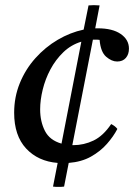

<svg xmlns="http://www.w3.org/2000/svg" viewBox="-20 -622 534 746"><path d="M207 104Q203 104 197 104Q191 104 186 103L204 11Q128 5 81.5 -45Q35 -95 35 -184Q35 -245 57 -299Q79 -353 117.5 -396Q156 -439 204.5 -467.5Q253 -496 305 -507L324 -601Q329 -601 334.5 -601.5Q340 -602 345 -602Q350 -602 355.5 -601.5Q361 -601 367 -601L350 -512Q355 -512 360 -512Q417 -512 449 -490Q481 -468 481 -433Q481 -411 469 -397Q457 -383 435 -383Q414 -383 392.5 -401.5Q371 -420 367 -467Q362 -468 357 -468Q352 -468 349 -468Q345 -468 341 -468L261 -58Q263 -58 265 -58Q306 -58 343.5 -76Q381 -94 412 -140Q428 -132 436 -121Q421 -92 395.5 -63Q370 -34 333.5 -13.5Q297 7 247 11L229 103Q223 104 217.5 104Q212 104 207 104ZM219 -64 296 -460Q256 -448 226 -419Q196 -390 176 -352.5Q156 -315 146 -274Q136 -233 136 -197Q136 -150 154.5 -113.5Q173 -77 219 -64Z"/></svg>

Font: Tiro Tamil
Style: Italic
Weight: 400
Italic angle: -11°
Designer: Tamil: Fernando Mello & Fiona Ross, assisted by Kaja Sojewska. Latin: John Hudson with Paul Hanslow, assisted by Kaja So
Foundry: Tiro Typeworks Ltd.
Version: Version 1.52